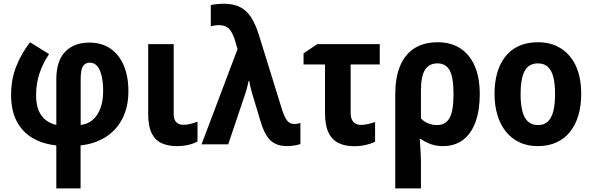

<svg xmlns="http://www.w3.org/2000/svg" viewBox="-20 -787 3230 1047"><path d="M144 -556.6 247.6 -492.2Q213.9 -442.4 195.3 -386.7Q176.8 -331.1 176.8 -268.1Q176.8 -218.3 190.7 -184.8Q204.6 -151.4 229.5 -132.3Q254.4 -113.3 287.1 -105.5V-354Q287.1 -454.1 335 -504.4Q382.8 -554.7 467.8 -554.7Q534.2 -554.7 581.8 -522.2Q629.4 -489.7 654.8 -430.2Q680.2 -370.6 680.2 -290.5Q680.2 -202.1 646.5 -138.4Q612.8 -74.7 554 -38.3Q495.1 -2 419.4 5.9V240.2H287.1V5.9Q212.9 -2 157.5 -34.4Q102.1 -66.9 71.3 -125.5Q40.5 -184.1 40.5 -270.5Q40.5 -353 67.9 -423.3Q95.2 -493.7 144 -556.6ZM468.8 -445.3Q443.8 -445.3 431.9 -425Q419.9 -404.8 419.9 -357.4V-105.5Q457.5 -109.4 485.1 -133.1Q512.7 -156.7 527.6 -196.5Q542.5 -236.3 542.5 -289.6Q542.5 -335.9 534.7 -371.1Q526.9 -406.2 510.5 -426Q494.1 -445.8 468.8 -445.3Z M927.2 -546.4V-165Q927.2 -135.3 941.2 -120.8Q955.1 -106.4 979.5 -106.4Q999.5 -106.4 1018.8 -111.3Q1038.1 -116.2 1057.1 -123.5V-15.1Q1035.2 -3.4 1006.1 3.2Q977.1 9.8 943.4 9.8Q895.5 9.8 860.6 -6.6Q825.7 -22.9 806.9 -61Q788.1 -99.1 788.1 -164.1V-546.4Z M1079.1 0 1275.4 -519.5 1258.8 -575.2Q1245.1 -614.7 1226.8 -632.3Q1208.5 -649.9 1173.3 -649.9Q1161.1 -649.9 1149.9 -647.9Q1138.7 -646 1129.4 -643.6V-758.8Q1138.7 -761.7 1150.4 -763.2Q1162.1 -764.6 1175.3 -765.6Q1188.5 -766.6 1199.7 -766.6Q1253.4 -766.6 1289.8 -748Q1326.2 -729.5 1350.8 -690.2Q1375.5 -650.9 1394 -589.4L1518.1 -189Q1528.3 -157.2 1538.3 -140.4Q1548.3 -123.5 1559.8 -117.2Q1571.3 -110.8 1585 -110.8Q1593.3 -110.8 1601.8 -112.3Q1610.4 -113.8 1618.2 -116.2V-1.5Q1610.4 1.5 1597.9 4.2Q1585.4 6.8 1572 8.3Q1558.6 9.8 1546.9 9.8Q1505.9 9.8 1478.5 -4.6Q1451.2 -19 1433.1 -48.6Q1415 -78.1 1401.4 -123.5L1363.3 -249.5Q1359.4 -262.2 1355.7 -274.9Q1352.1 -287.6 1348.9 -299.8Q1345.7 -312 1343.3 -323.5Q1340.8 -335 1338.9 -345.7H1335.4Q1331.5 -323.7 1325.2 -301Q1318.8 -278.3 1312 -259.8L1224.6 0Z M2050.8 -546.4V-435.5H1892.1V-172.4Q1892.1 -139.2 1906.5 -122.6Q1920.9 -106 1947.8 -106Q1966.8 -106 1986.3 -110.4Q2005.9 -114.7 2025.4 -121.6V-14.2Q2004.4 -3.4 1974.6 3.4Q1944.8 10.3 1910.6 10.3Q1861.3 10.3 1825.9 -7.1Q1790.5 -24.4 1771.5 -64Q1752.4 -103.5 1752.4 -169.4V-435.5H1635.3V-496.1L1710 -546.4Z M2596.2 -272.9Q2596.2 -187.5 2573.7 -123.8Q2551.3 -60.1 2506.3 -25.1Q2461.4 9.8 2394.5 9.8Q2359.4 9.8 2329.3 -1Q2299.3 -11.7 2276.4 -28.3H2269Q2271.5 1.5 2273.4 37.6Q2275.4 73.7 2275.4 103.5V240.2H2135.3V-273.9Q2135.3 -361.3 2160.6 -424.6Q2186 -487.8 2237.5 -522.2Q2289.1 -556.6 2367.7 -556.6Q2437.5 -556.6 2488.8 -524.2Q2540 -491.7 2568.1 -428.7Q2596.2 -365.7 2596.2 -272.9ZM2365.2 -441.4Q2319.8 -441.4 2297.6 -406.2Q2275.4 -371.1 2275.4 -291.5V-141.1Q2292 -123.5 2314.9 -114.3Q2337.9 -105 2362.3 -105Q2410.2 -105 2431.6 -143.8Q2453.1 -182.6 2453.1 -272.9Q2453.1 -364.3 2432.4 -402.8Q2411.6 -441.4 2365.2 -441.4Z M3149.4 -274.4Q3149.4 -211.9 3134.5 -159.9Q3119.6 -107.9 3089.8 -69.8Q3060.1 -31.7 3015.6 -11Q2971.2 9.8 2912.1 9.8Q2856.4 9.8 2813 -10.7Q2769.5 -31.2 2739 -69.1Q2708.5 -106.9 2692.6 -159.2Q2676.8 -211.4 2676.8 -274.4Q2676.8 -361.3 2703.9 -424.6Q2731 -487.8 2783.7 -522.2Q2836.4 -556.6 2914.6 -556.6Q2984.4 -556.6 3037.4 -523.9Q3090.3 -491.2 3119.9 -428.5Q3149.4 -365.7 3149.4 -274.4ZM2818.8 -273.4Q2818.8 -218.3 2828.6 -180.7Q2838.4 -143.1 2859.4 -124Q2880.4 -105 2913.6 -105Q2946.8 -105 2967.3 -124Q2987.8 -143.1 2997.3 -180.9Q3006.8 -218.8 3006.8 -274.4Q3006.8 -330.6 2997.3 -367.4Q2987.8 -404.3 2967 -422.9Q2946.3 -441.4 2913.1 -441.4Q2863.3 -441.4 2841.1 -399.9Q2818.8 -358.4 2818.8 -273.4Z"/></svg>

Font: Open Sans SemiCondensed
Style: Bold
Weight: 700
Width: 4
Designer: Monotype Design Team
Foundry: Monotype Imaging Inc.
Version: Version 3.003